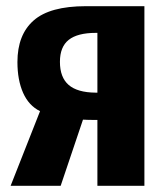

<svg xmlns="http://www.w3.org/2000/svg" viewBox="-20 -598 536 618"><path d="M287.6 -299.8H293.5V-492.2H288.6Q229.5 -492.2 201.2 -469.7Q172.9 -447.3 172.9 -398.9Q172.9 -349.1 200.9 -324.7Q229 -300.3 287.6 -299.8ZM14.2 0 108.9 -240.2Q72.8 -257.8 54.4 -299.1Q36.1 -340.3 36.1 -398.4Q36.1 -486.3 88.4 -532.2Q140.6 -578.1 256.3 -578.1H444.8V0H293.5V-211.9Q260.7 -211.9 247.1 -212.9L175.3 0Z"/></svg>

Font: Oswald
Style: DemiBold
Weight: 600
Designer: Vernon Adams
Foundry: Vernon Adams
Version: 3.0; ttfautohint (v0.95) -l 8 -r 50 -G 200 -x 0 -w "G" -W -c